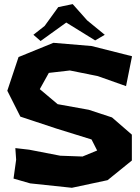

<svg xmlns="http://www.w3.org/2000/svg" viewBox="-20 -895 680 935"><path d="M623 -621.1 425.8 -670.9 240.2 -686.5 70.3 -617.2 15.6 -453.1 79.1 -327.1 252.9 -269.5 425.8 -215.8 453.1 -162.1 381.8 -132.8 273.4 -136.7 122.1 -166 54.7 -173.8 58.6 -117.2 45.9 -25.4 127 -2 330.1 19.5 503.9 -17.6 622.1 -113.3V-239.3L525.4 -323.2L412.1 -360.4L260.7 -387.7L173.8 -460.9L217.8 -540L320.3 -551.8L456.1 -524.4L593.8 -475.6ZM142.6 -725.6 177.7 -695.3 302.7 -785.2 443.4 -698.2 490.2 -725.6 404.3 -795.9 334 -875 263.7 -860.4 197.3 -768.6Z"/></svg>

Font: MaokenAssortedSans-Lite
Style: Lite
Weight: 400
Version: Version 1.400